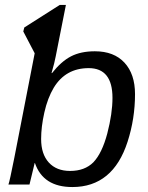

<svg xmlns="http://www.w3.org/2000/svg" viewBox="-20 -745 596 775"><path d="M363 -538Q440 -538 482.5 -492Q525 -446 525 -365Q525 -266 495 -173Q436 10 272 10Q154 10 121 -87H120L99 0H14Q19 -13 38 -109L120 -530L74 -618L78 -634L221 -725H246L205 -518Q201 -495 188 -450H190Q227 -497 266.5 -517.5Q306 -538 363 -538ZM338 -470Q245 -470 197 -391Q172 -349 159 -291Q146 -233 146 -184Q146 -123 177 -89Q208 -55 263 -55Q322 -55 357 -90Q392 -127 413 -206Q434 -287 434 -350Q434 -470 338 -470Z"/></svg>

Font: Libra Sans
Style: Italic
Weight: 400
Italic angle: -12°
Foundry: Context Ltd
Version: Version 1.002